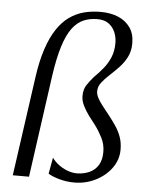

<svg xmlns="http://www.w3.org/2000/svg" viewBox="-55 -819 674 872"><g transform="rotate(5 282.5 -383.0)"><path d="M98.5 -447Q109 -525 127.5 -581Q146 -637 171 -674.5Q196 -712 226.8 -733.8Q257.5 -755.5 293.2 -764.8Q329 -774 368.5 -774Q413.5 -774 448.5 -759.5Q483.5 -745 503.8 -716.2Q524 -687.5 524 -644Q524 -608.5 510 -581.2Q496 -554 475 -532Q454 -510 433.2 -491Q412.5 -472 398.2 -453.5Q384 -435 384 -413.5Q384 -399.5 391.8 -384.2Q399.5 -369 414 -350.5Q428.5 -332 447.5 -308Q464.5 -286.5 479.5 -264.2Q494.5 -242 503.8 -216.2Q513 -190.5 513 -158.5Q513 -112 485.2 -74Q457.5 -36 412.5 -13.8Q367.5 8.5 316.5 8.5Q280 8.5 246.8 -1Q213.5 -10.5 197 -21.5L210.5 -95.5Q221 -80 239.2 -65.8Q257.5 -51.5 280 -42.8Q302.5 -34 324.5 -34Q357 -34.5 382.2 -46.2Q407.5 -58 421.8 -81.5Q436 -105 436 -141Q436 -176.5 420.2 -206.8Q404.5 -237 386.5 -261Q373 -277.5 357.5 -298.5Q342 -319.5 330.8 -342Q319.5 -364.5 319.5 -386Q319.5 -416 332.2 -435.8Q345 -455.5 363 -476Q385.5 -498 404.8 -521.8Q424 -545.5 435.8 -574Q447.5 -602.5 447.5 -639Q447.5 -664.5 438 -687.5Q428.5 -710.5 408.8 -725.2Q389 -740 357 -740Q322.5 -740 293.8 -727.8Q265 -715.5 242.5 -685.2Q220 -655 203 -601Q186 -547 174 -462.5L109.5 0H35.5Z"/></g></svg>

Font: Merriweather 60pt Light
Style: Italic
Weight: 300
Italic angle: -7.8°
Version: Version 2.101